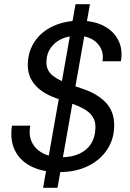

<svg xmlns="http://www.w3.org/2000/svg" viewBox="-20 -811 622 918"><path d="M186 87 341 -791H410L255 87ZM261 12Q186 12 132 -14Q78 -40 52.5 -89.5Q27 -139 37 -210H125Q116 -167 132 -132.5Q148 -98 184.5 -78.5Q221 -59 271 -59Q323 -59 359.5 -76Q396 -93 415.5 -124Q435 -155 436 -196Q438 -224 428 -244Q418 -264 399.5 -278Q381 -292 357 -302.5Q333 -313 304.5 -322.5Q276 -332 247 -342Q178 -367 144.5 -408.5Q111 -450 113 -506Q115 -567 146.5 -613.5Q178 -660 234 -686Q290 -712 362 -712Q428 -712 475.5 -687.5Q523 -663 545.5 -619Q568 -575 558 -518H470Q476 -552 462.5 -579.5Q449 -607 420 -623.5Q391 -640 350 -640Q307 -640 274 -624.5Q241 -609 222 -581.5Q203 -554 202 -518Q201 -494 209.5 -477Q218 -460 234.5 -447.5Q251 -435 273.5 -424.5Q296 -414 323.5 -404.5Q351 -395 382 -384Q414 -373 441 -356.5Q468 -340 487.5 -319Q507 -298 517 -269.5Q527 -241 526 -205Q524 -142 490.5 -93Q457 -44 398.5 -16Q340 12 261 12Z"/></svg>

Font: DM Sans 16pt
Style: Italic
Weight: 400
Italic angle: -10°
Version: Version 4.004;gftools[0.9.30]